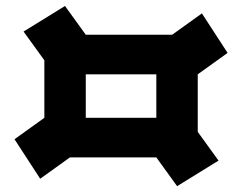

<svg xmlns="http://www.w3.org/2000/svg" viewBox="-20 -687 826 655"><path d="M272.6 -433.4V-568.5H567.4L654.6 -433.4ZM117.1 -77.2 29.5 -212 131.3 -285.1 218.5 -150ZM218.5 -150 131.3 -285.1H513.3V-150ZM131.3 -285.1V-481.3L272.6 -568.5V-285.1ZM131.3 -481.3 60.4 -579.4 201.7 -666.6 272.6 -568.5ZM584.2 -51.9 513.3 -150 654.6 -237.2 725.5 -139.1ZM513.3 -150V-433.4H654.6V-237.2ZM654.6 -433.4 567.4 -568.5 668.8 -641.3 756.4 -506.5Z"/></svg>

Font: Foldit Thin
Style: Regular
Weight: 100
Designer: Sophia Tai
Foundry: Sophia Tai
Version: Version 1.003